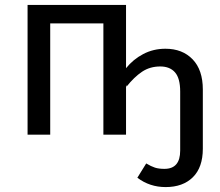

<svg xmlns="http://www.w3.org/2000/svg" viewBox="-20 -547 894 780"><path d="M804 -183V57Q804 133 763.5 173Q723 213 653 213Q588 213 538 175L574 117Q594 129 609.5 134Q625 139 648 139Q712 139 712 65V-175Q712 -229 691 -253Q670 -277 631 -277Q589 -277 557 -255.5Q525 -234 494 -195L492 -203V0H400V-452H184V0H92V-527H492V-270Q521 -306 562 -327.5Q603 -349 652 -349Q721 -349 762.5 -306Q804 -263 804 -183Z"/></svg>

Font: Fira GO
Style: Regular
Weight: 400
Designer: Carrois Corporate
Foundry: Carrois Corporate GbR
Version: Version 0.300